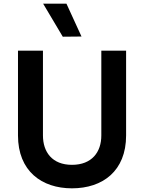

<svg xmlns="http://www.w3.org/2000/svg" viewBox="-20 -1016 785 1046"><path d="M424 -817 342 -996H215L322 -816ZM372 10C539 10 667 -84 667 -278V-740H532V-278C532 -188 481 -118 372 -118C264 -118 214 -188 214 -278V-740H78V-278C78 -84 207 10 372 10Z"/></svg>

Font: Be Vietnam Pro SemiBold
Style: Regular
Weight: 600
Designer: Lam Bao, Tony Le, Vietanh Nguyen
Foundry: Yellow Type Foundry
Version: Version 1.002